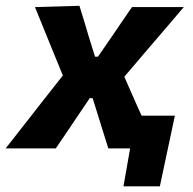

<svg xmlns="http://www.w3.org/2000/svg" viewBox="-53 -524 680 678"><path d="M-33 0Q-6 -34.5 14.2 -60.2Q34.5 -86 52.5 -109Q70.5 -132 91 -158.5L169 -257.5L131.5 -349Q116 -387 102.8 -419.5Q89.5 -452 70.5 -499L227.5 -503.5Q237 -473.5 244.8 -447.5Q252.5 -421.5 260.5 -394.5L282.5 -324H293L341 -393.5Q360 -421.5 376.5 -445.8Q393 -470 413 -499H596Q568 -466 547.5 -442Q527 -418 508.8 -396.8Q490.5 -375.5 469 -350.5L386 -253L428.5 -156.5Q437 -137.5 447 -115.5H564.5Q558 -84 550.8 -50.8Q543.5 -17.5 537 14Q530.5 44 524.2 74Q518 104 511.5 134H383L406.5 0H329.5Q321 -27 313.8 -50Q306.5 -73 298 -101L274 -177.5H264L215 -105Q195.5 -75.5 179.5 -52.2Q163.5 -29 144 0Z"/></svg>

Font: Commissioner
Style: Bold Italic
Weight: 700
Italic angle: -12°
Designer: Kostas Bartsokas
Foundry: Kostas Bartsokas
Version: Version 1.000; ttfautohint (v1.8.3)